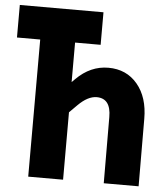

<svg xmlns="http://www.w3.org/2000/svg" viewBox="-52 -776 705 823"><g transform="rotate(5 300.0 -365.0)"><path d="M100 0V-590H0V-730H360V-590H250V-420L264 -434Q325 -495 402 -495Q480 -495 527 -439Q574 -383 574 -290L575 0H425L424 -285Q424 -365 363 -365Q325 -365 283 -323L250 -290V0Z"/></g></svg>

Font: NKDuy Mono ExtraBold
Style: Regular
Weight: 800
Monospace: yes
Designer: NKDuy
Foundry: NKDuy
Version: Version 2.251; ttfautohint (v1.8.4.7-5d5b)